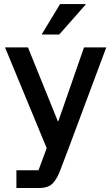

<svg xmlns="http://www.w3.org/2000/svg" viewBox="-20 -736 554 956"><path d="M61.7 200V111.7H171.7L212.5 1.7L5 -500H119.2L267.5 -133.3H270.8L398.3 -500H509.2L322.5 0L281.7 107.5Q265 153.3 242.9 176.7Q220.8 200 175 200ZM189.2 -564.2V-567.5L279.2 -715.8H405.8V-712.5L275 -564.2Z"/></svg>

Font: Funnel Sans Medium
Style: Regular
Weight: 500
Version: Version 1.000; Beta; Release 5; Build 24; ttfautohint (v1.8.